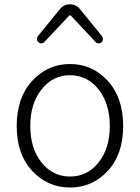

<svg xmlns="http://www.w3.org/2000/svg" viewBox="-20 -837 634 870"><path d="M55.7 -265.6Q55.7 -394.5 126 -470.7Q196.3 -546.9 297.4 -546.9Q398.4 -546.9 468.3 -470.7Q538.1 -394.5 538.1 -265.6Q538.1 -137.7 468.3 -62.5Q398.4 12.7 297.4 12.7Q196.3 12.7 126 -62.5Q55.7 -137.7 55.7 -265.6ZM168 -101.1Q218.8 -37.1 297.4 -37.1Q376 -37.1 426.8 -101.1Q477.5 -165 477.5 -266.1Q477.5 -367.2 426.8 -431.6Q376 -496.1 297.4 -496.1Q218.8 -496.1 168 -431.6Q117.2 -367.2 117.2 -266.1Q117.2 -165 168 -101.1ZM154.3 -645.5Q147.5 -651.4 147.5 -660.2Q147.5 -667 151.4 -672.9L250 -793.9Q267.6 -817.4 296.9 -817.4Q326.2 -817.4 343.8 -793.9L442.4 -672.9Q446.3 -667 446.3 -660.2Q446.3 -651.4 440.4 -645.5Q434.6 -640.6 427.7 -640.6Q426.8 -640.6 426.8 -640.6Q418.9 -640.6 413.1 -646.5L300.8 -766.6Q298.8 -767.6 296.9 -767.6Q294.9 -767.6 293.9 -766.6L180.7 -646.5Q175.8 -640.6 168 -640.6Q167 -640.6 167 -640.6Q159.2 -640.6 154.3 -645.5Z"/></svg>

Font: Gen Jyuu Gothic Light
Style: Regular
Weight: 200
Designer: [Source Han Sans]
Ryoko NISHIZUKA  (kana & ideographs); Paul D. Hunt (Latin, Greek & Cyrillic); Wenlong ZHANG  (bopomofo
Version: Version 1.002.20150607